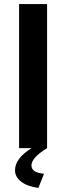

<svg xmlns="http://www.w3.org/2000/svg" viewBox="-20 -730 326 946"><path d="M197 126Q135 121 135 85Q135 47 212 0V-710H74V0H135Q54 51 54 109Q54 141 83.5 164.5Q113 188 169 196Z"/></svg>

Font: RT Raleway Bold
Style: Regular
Weight: 400
Designer: Matt McInerney, Pablo Impallari, Rodrigo Fuenzalida — Edited by Milan Moffatt in April 2016
Foundry: Matt McInerney, Pablo Impallari, Rodrigo Fuenzalida — Edited by Milan Moffatt in April 2016
Version: Version 3.001